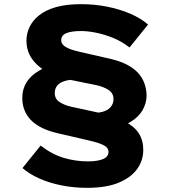

<svg xmlns="http://www.w3.org/2000/svg" viewBox="-20 -736 829 922"><path d="M502 -121 436 -194Q464 -195 484 -203Q504 -211 514.5 -226Q525 -241 525 -260Q525 -289 500.5 -304.5Q476 -320 443 -327L315 -353Q268 -363 230 -379.5Q192 -396 164.5 -419.5Q137 -443 122 -473Q107 -503 107 -540Q107 -575 122 -606.5Q137 -638 168.5 -663Q200 -688 249.5 -702Q299 -716 369 -716Q434 -716 494.5 -704Q555 -692 606 -670Q657 -648 691 -618L602 -508Q565 -537 523 -554Q481 -571 441 -579Q401 -587 369 -587Q324 -587 299 -577Q274 -567 274 -543Q274 -531 282 -521.5Q290 -512 309 -503.5Q328 -495 363 -487L516 -452Q601 -431 642 -387Q683 -343 684 -275Q683 -239 664 -206Q645 -173 605 -149.5Q565 -126 502 -121ZM398 166Q335 166 276.5 154.5Q218 143 169.5 121.5Q121 100 88 71L175 -37Q231 6 287.5 22.5Q344 39 402 39Q448 39 474.5 28Q501 17 501 -7Q501 -20 491 -29.5Q481 -39 457 -47.5Q433 -56 392 -65L258 -96Q171 -116 129 -159Q87 -202 87 -266Q87 -308 107.5 -341Q128 -374 169 -397.5Q210 -421 273 -426L339 -354Q308 -353 286.5 -345.5Q265 -338 254 -324Q243 -310 243 -289Q243 -261 266 -246Q289 -231 320 -224L458 -194Q533 -176 578.5 -153Q624 -130 646 -96.5Q668 -63 668 -16Q668 34 639 75Q610 116 550.5 141Q491 166 398 166Z"/></svg>

Font: Lexend Peta
Style: Bold
Weight: 700
Designer: Bonnie Shaver-Troup, Thomas Jockin
Foundry: Lexend
Version: Version 1.007